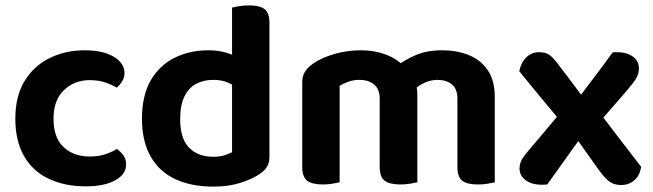

<svg xmlns="http://www.w3.org/2000/svg" viewBox="-20 -679 2429 714"><path d="M313 -381Q257 -381 218 -344Q179 -307 179 -237Q179 -167 216.5 -132Q254 -97 313 -97Q347 -97 372 -105.5Q397 -114 415 -125Q431 -113 440 -99.5Q449 -86 449 -67Q449 -31 408.5 -8.5Q368 14 299 14Q221 14 161.5 -14Q102 -42 69.5 -98.5Q37 -155 37 -237Q37 -323 72.5 -379.5Q108 -436 166.5 -464Q225 -492 295 -492Q363 -492 403 -468Q443 -444 443 -407Q443 -391 434.5 -377Q426 -363 414 -353Q396 -364 371 -372.5Q346 -381 313 -381Z M843 -113V-419H982V-96Q982 -73 972 -57.5Q962 -42 941 -29Q915 -12 872 1.5Q829 15 774 15Q692 15 632.5 -12.5Q573 -40 540.5 -96.5Q508 -153 508 -237Q508 -325 541 -381Q574 -437 630 -464.5Q686 -492 755 -492Q791 -492 820 -483.5Q849 -475 867 -464V-348Q852 -361 828.5 -371.5Q805 -382 773 -382Q737 -382 709 -367Q681 -352 665.5 -319.5Q650 -287 650 -236Q650 -164 683 -130Q716 -96 773 -96Q797 -96 814.5 -101.5Q832 -107 843 -113ZM982 -391H843V-651Q851 -653 868.5 -656Q886 -659 905 -659Q946 -659 964 -645Q982 -631 982 -594Z M1532 -329V-216H1392V-312Q1392 -348 1371 -365Q1350 -382 1317 -382Q1294 -382 1275 -375Q1256 -368 1243 -360V-216H1104V-373Q1104 -397 1114.5 -413Q1125 -429 1145 -443Q1177 -465 1224.5 -478.5Q1272 -492 1322 -492Q1371 -492 1412.5 -477Q1454 -462 1483 -432Q1491 -426 1498 -419.5Q1505 -413 1509 -405Q1518 -390 1525 -370Q1532 -350 1532 -329ZM1820 -317V-216H1681V-312Q1681 -348 1660.5 -365Q1640 -382 1607 -382Q1583 -382 1560.5 -372Q1538 -362 1522 -347L1450 -429Q1482 -455 1524.5 -473.5Q1567 -492 1626 -492Q1678 -492 1722.5 -474.5Q1767 -457 1793.5 -418.5Q1820 -380 1820 -317ZM1104 -262H1243V-1Q1234 1 1217 4Q1200 7 1180 7Q1141 7 1122.5 -7Q1104 -21 1104 -58ZM1392 -262H1532V-1Q1523 1 1505.5 4Q1488 7 1469 7Q1429 7 1410.5 -7Q1392 -21 1392 -58ZM1681 -262H1820V-1Q1811 1 1794 4Q1777 7 1757 7Q1717 7 1699 -7Q1681 -21 1681 -58Z M2092 -293 2118 -296Q2154 -345 2188.5 -390Q2223 -435 2258 -484Q2263 -485 2266 -485Q2269 -485 2273 -485Q2311 -485 2333.5 -468.5Q2356 -452 2356 -425Q2356 -405 2346 -388Q2336 -371 2311 -342Q2283 -310 2254.5 -277Q2226 -244 2198 -212L2156 -190Q2121 -141 2085.5 -91.5Q2050 -42 2015 7Q2012 7 2006 7.5Q2000 8 1997 8Q1956 8 1934 -9.5Q1912 -27 1912 -52Q1912 -71 1921 -86.5Q1930 -102 1953 -128Q1987 -169 2022.5 -210.5Q2058 -252 2092 -293ZM2174 -283 2206 -265Q2245 -213 2285 -161.5Q2325 -110 2364 -59Q2360 -27 2339.5 -9Q2319 9 2290 9Q2260 9 2241 -8Q2222 -25 2204 -51Q2178 -87 2151 -125.5Q2124 -164 2098 -201L2073 -218Q2031 -268 1991 -316.5Q1951 -365 1911 -414Q1917 -446 1937 -465.5Q1957 -485 1984 -485Q2012 -485 2027.5 -471.5Q2043 -458 2060 -434Q2088 -398 2116.5 -359.5Q2145 -321 2174 -283Z"/></svg>

Font: BalooTamma2Bold
Style: Bold
Weight: 700
Designer: Divya Kowshik, Shuchita Grover and Ek Type
Foundry: Ek Type
Version: Version 1.700